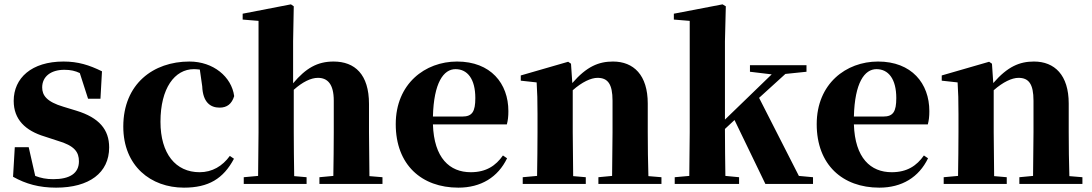

<svg xmlns="http://www.w3.org/2000/svg" viewBox="-20 -846 5024 883"><path d="M238 17C390 17 482 -51 482 -168C482 -250 436 -305 331 -337L272 -355C194 -378 174 -408 174 -444C174 -494 214 -525 276 -525C305 -525 326 -520 347 -510L385 -392H442L449 -518C390 -547 339 -563 272 -563C125 -563 43 -487 43 -382C43 -297 96 -245 186 -218L244 -199C324 -176 343 -146 343 -104C343 -49 301 -22 225 -22C193 -22 168 -27 142 -37L112 -169H48L40 -33C99 0 160 17 238 17Z M826 17C939 17 1007 -24 1056 -116L1037 -129C1003 -82 956 -54 898 -54C788 -54 718 -139 718 -286C718 -440 783 -528 872 -528C881 -528 890 -527 899 -526L910 -449C913 -375 948 -351 990 -351C1024 -351 1046 -368 1057 -404C1045 -493 961 -563 851 -563C685 -563 547 -460 547 -264C547 -82 674 17 826 17Z M1511 0H1739V-31L1679 -36L1677 -238V-368C1677 -504 1612 -563 1514 -563C1440 -563 1387 -533 1328 -463V-656L1331 -817L1318 -826L1096 -783V-756L1169 -750V-238L1167 -37L1101 -31V0H1390V-31L1333 -36C1332 -95 1331 -182 1331 -238V-433C1371 -469 1410 -488 1442 -488C1486 -488 1515 -460 1515 -383V-238C1515 -180 1514 -95 1513 -37L1449 -31V0Z M2088 17C2192 17 2270 -31 2312 -118L2293 -131C2260 -84 2216 -54 2145 -54C2048 -54 1976 -119 1971 -274H2311C2316 -293 2318 -310 2318 -335C2318 -462 2237 -563 2082 -563C1935 -563 1800 -461 1800 -275C1800 -88 1919 17 2088 17ZM1971 -310C1975 -466 2020 -528 2075 -528C2129 -528 2166 -484 2166 -395C2166 -333 2152 -310 2106 -310Z M2794 0H3022V-31L2962 -36C2960 -94 2959 -179 2959 -238V-370C2959 -501 2894 -563 2799 -563C2733 -563 2678 -540 2612 -464L2606 -553L2593 -562L2375 -499V-475L2448 -467C2451 -419 2452 -386 2452 -321V-238C2452 -182 2451 -96 2450 -37L2384 -31V0H2674V-31L2616 -36L2614 -238V-431C2657 -469 2698 -488 2728 -488C2775 -488 2797 -460 2797 -383V-238L2795 -37L2732 -31V0Z M3429 -516 3529 -504 3404 -383 3314 -296V-656L3318 -817L3303 -826L3079 -783V-756L3152 -750V-238L3150 -37L3083 -31V0H3379V-31L3316 -37C3315 -94 3314 -187 3314 -246V-253L3358 -294L3500 0H3719V-31L3654 -37L3471 -396L3592 -506L3689 -516V-546H3429Z M4024 17C4128 17 4206 -31 4248 -118L4229 -131C4196 -84 4152 -54 4081 -54C3984 -54 3912 -119 3907 -274H4247C4252 -293 4254 -310 4254 -335C4254 -462 4173 -563 4018 -563C3871 -563 3736 -461 3736 -275C3736 -88 3855 17 4024 17ZM3907 -310C3911 -466 3956 -528 4011 -528C4065 -528 4102 -484 4102 -395C4102 -333 4088 -310 4042 -310Z M4730 0H4958V-31L4898 -36C4896 -94 4895 -179 4895 -238V-370C4895 -501 4830 -563 4735 -563C4669 -563 4614 -540 4548 -464L4542 -553L4529 -562L4311 -499V-475L4384 -467C4387 -419 4388 -386 4388 -321V-238C4388 -182 4387 -96 4386 -37L4320 -31V0H4610V-31L4552 -36L4550 -238V-431C4593 -469 4634 -488 4664 -488C4711 -488 4733 -460 4733 -383V-238L4731 -37L4668 -31V0Z"/></svg>

Font: Noto Serif SC Black
Style: Regular
Weight: 900
Designer: Ryoko NISHIZUKA 西塚涼子 (kana & ideographs); Frank Grießhammer (Latin, Greek & Cyrillic); Wenlong ZHANG 张文龙 (bopomofo); San
Foundry: Adobe
Version: Version 2.001;hotconv 1.1.0;makeotfexe 2.6.0